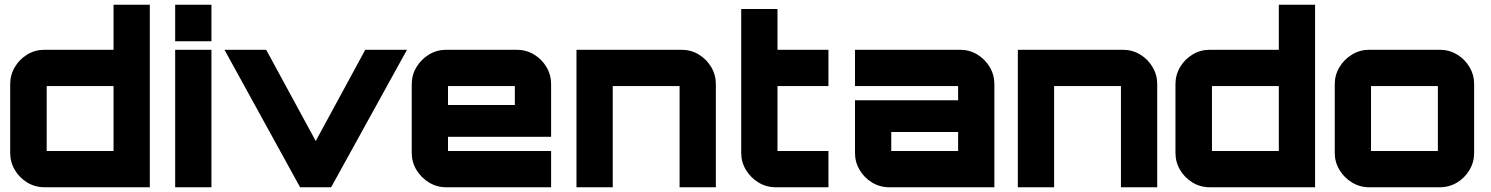

<svg xmlns="http://www.w3.org/2000/svg" viewBox="-20 -790 6292 810"><path d="M168 0Q128 0 95 -20Q62 -40 42.5 -73Q23 -106 23 -145V-435Q23 -474 42.5 -507Q62 -540 95 -560Q128 -580 168 -580H459V-770H612V0H168ZM177 -153H459Q459 -153 459 -153Q459 -153 459 -153V-427Q459 -427 459 -427Q459 -427 459 -427H177Q177 -427 177 -427Q177 -427 177 -427V-153Q177 -153 177 -153Q177 -153 177 -153Z M719 0V-580H872V0ZM719 -616V-770H872V-616Z M1246 0 927 -580H1103L1312 -195L1521 -580H1697L1377 0Z M1862 0Q1823 0 1790 -20Q1757 -40 1737 -73Q1717 -106 1717 -145V-435Q1717 -474 1737 -507Q1757 -540 1790 -560Q1823 -580 1862 -580H2160Q2200 -580 2233 -560Q2266 -540 2285.5 -507Q2305 -474 2305 -435V-213H1870V-153Q1870 -153 1870 -153Q1870 -153 1870 -153H2305V0H1862ZM1870 -347H2152V-427Q2152 -427 2152 -427Q2152 -427 2152 -427H1870Q1870 -427 1870 -427Q1870 -427 1870 -427Z M2412 0V-580H2855Q2895 -580 2928 -560Q2961 -540 2980.5 -507Q3000 -474 3000 -435V0H2847V-427Q2847 -427 2847 -427Q2847 -427 2847 -427H2565Q2565 -427 2565 -427Q2565 -427 2565 -427V0Z M3253 0Q3213 0 3180 -20Q3147 -40 3127 -73Q3107 -106 3107 -145V-752H3260V-580H3475V-427H3260V-153Q3260 -153 3260 -153Q3260 -153 3260 -153H3475V0H3253Z M3732 0Q3692 0 3659 -20Q3626 -40 3606.5 -73Q3587 -106 3587 -145V-367H4022V-427Q4022 -427 4022 -427Q4022 -427 4022 -427H3587V-580H4030Q4070 -580 4103 -560Q4136 -540 4155.5 -507Q4175 -474 4175 -435V0ZM3740 -153H4022V-233H3740V-153Q3740 -153 3740 -153Q3740 -153 3740 -153Z M4274 0V-580H4717Q4757 -580 4790 -560Q4823 -540 4842.5 -507Q4862 -474 4862 -435V0H4709V-427Q4709 -427 4709 -427Q4709 -427 4709 -427H4427Q4427 -427 4427 -427Q4427 -427 4427 -427V0Z M5084 0Q5044 0 5011 -20Q4978 -40 4958.5 -73Q4939 -106 4939 -145V-435Q4939 -474 4958.5 -507Q4978 -540 5011 -560Q5044 -580 5084 -580H5375V-770H5528V0H5084ZM5093 -153H5375Q5375 -153 5375 -153Q5375 -153 5375 -153V-427Q5375 -427 5375 -427Q5375 -427 5375 -427H5093Q5093 -427 5093 -427Q5093 -427 5093 -427V-153Q5093 -153 5093 -153Q5093 -153 5093 -153Z M5756 0Q5717 0 5684 -20Q5651 -40 5631 -73Q5611 -106 5611 -145V-435Q5611 -474 5631 -507Q5651 -540 5684 -560Q5717 -580 5756 -580H6054Q6094 -580 6127 -560Q6160 -540 6179.5 -507Q6199 -474 6199 -435V-145Q6199 -106 6179.5 -73Q6160 -40 6127 -20Q6094 0 6054 0H5756ZM5764 -153H6046Q6046 -153 6046 -153Q6046 -153 6046 -153V-427Q6046 -427 6046 -427Q6046 -427 6046 -427H5764Q5764 -427 5764 -427Q5764 -427 5764 -427V-153Q5764 -153 5764 -153Q5764 -153 5764 -153Z"/></svg>

Font: Orbitron Black
Style: Regular
Weight: 900
Designer: Matt McInerney
Foundry: The League of Moveable Type
Version: Version 2.001